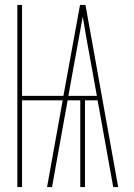

<svg xmlns="http://www.w3.org/2000/svg" viewBox="-20 -755 540 775"><path d="M50 0V-735H69V-368H236L303 -735H325L457 0H437L374 -350H323V0H304V-350H253L190 0H170L233 -350H69V0ZM256 -368H371L349 -490Q340 -539 331 -588.5Q322 -638 314 -688Q305 -638 296 -588.5Q287 -539 278 -490Z"/></svg>

Font: Iosevka Thin
Style: Regular
Weight: 100
Monospace: yes
Designer: Belleve Invis
Foundry: Belleve Invis
Version: Version 32.5.0; ttfautohint (v1.8.4)